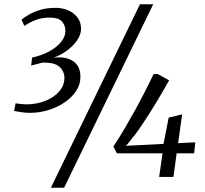

<svg xmlns="http://www.w3.org/2000/svg" viewBox="-20 -835 966 906"><path d="M122.5 -302.5Q98 -302.5 79.8 -305.8Q61.5 -309 46.5 -311.5L53.5 -347.5Q67.5 -345.5 80.5 -344Q93.5 -342.5 103 -342.5Q152.5 -342.5 193.8 -359Q235 -375.5 259.2 -403.5Q283.5 -431.5 284 -466.5Q284 -498 261 -519.5Q238 -541 179.5 -539.5Q175 -538 164.2 -535.2Q153.5 -532.5 142.8 -529.8Q132 -527 127 -525.5L131.5 -563.5Q175 -572.5 210.5 -591.5Q246 -610.5 267.2 -635.8Q288.5 -661 288.5 -688Q288.5 -716 272 -734Q255.5 -752 215 -752Q177.5 -752 148 -740.5Q118.5 -729 95 -712.5L81.5 -742Q94 -753 116.8 -766.2Q139.5 -779.5 171.2 -788.8Q203 -798 242.5 -798Q275 -798 302.2 -786Q329.5 -774 346 -751.8Q362.5 -729.5 362.5 -699Q362.5 -672 344 -645Q325.5 -618 295.8 -596.2Q266 -574.5 232.5 -562.5Q271.5 -567.5 300 -558.5Q328.5 -549.5 344 -528.2Q359.5 -507 359.5 -472.5Q359.5 -436 338.8 -405Q318 -374 283.5 -351Q249 -328 207 -315.2Q165 -302.5 122.5 -302.5ZM640.5 -815H703L282.5 51H220ZM731 0 747 -111.5H531.5L515 -143.5Q543 -186 568 -228.5Q593 -271 616.5 -313.5Q640 -356 662 -399Q684 -442 705 -485.5H724.5L778 -456Q765.5 -434 750.5 -407.8Q735.5 -381.5 718.5 -353.5Q701.5 -325.5 684 -297.8Q666.5 -270 649.2 -244.5Q632 -219 616 -198Q604 -184 595 -171.5Q586 -159 574.5 -147L751.5 -156L776 -280L839.5 -295.5L820.5 -159.5L901.5 -163.5L896 -111.5H813.5L798.5 0Z"/></svg>

Font: Merriweather 28pt Light
Style: Italic
Weight: 300
Italic angle: -7.8°
Version: Version 2.101